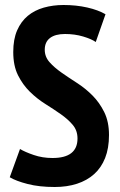

<svg xmlns="http://www.w3.org/2000/svg" viewBox="-20 -734 479 768"><path d="M290 -180Q290 -212 271 -234.5Q252 -257 223.5 -277Q195 -297 161.5 -318Q128 -339 99.5 -367Q71 -395 52 -433Q33 -471 33 -526Q33 -577 48.5 -612.5Q64 -648 91 -670.5Q118 -693 155 -703.5Q192 -714 234 -714Q285 -714 329 -704Q373 -694 402 -677L363 -566Q346 -578 312.5 -588Q279 -598 240 -598Q201 -598 180 -582Q159 -566 159 -535Q159 -507 178 -485.5Q197 -464 225.5 -444Q254 -424 287.5 -402.5Q321 -381 349.5 -352.5Q378 -324 397 -285.5Q416 -247 416 -194Q416 -141 400.5 -102Q385 -63 356.5 -37.5Q328 -12 288 1Q248 14 199 14Q137 14 90.5 2Q44 -10 19 -25L60 -138Q80 -126 115 -114Q150 -102 190 -102Q290 -102 290 -180Z"/></svg>

Font: PT Sans Narrow
Style: Bold
Weight: 700
Width: 3
Designer: A.Korolkova, O.Umpeleva, V.Yefimov
Foundry: ParaType Ltd
Version: Version 2.003W OFL